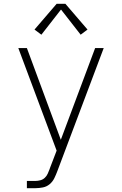

<svg xmlns="http://www.w3.org/2000/svg" viewBox="-20 -772 640 1007"><path d="M121 215V177H165Q178 177 191.5 173.5Q205 170 215 160.5Q225 151 230.5 138.5Q236 126 241 113V112Q241 112 241 112Q241 112 241 112L277 18L76 -520H121L299 -39L479 -520H524L281 125Q274 144 265 162.5Q256 181 240.5 194Q225 207 205 211Q185 215 165 215ZM197 -590 161 -617 277 -752H323L439 -617L403 -590L300 -722Z"/></svg>

Font: Zed Sans Extralight Extended
Style: Regular
Weight: 200
Width: 7
Designer: Belleve Invis
Foundry: Belleve Invis
Version: Version 1.0.0; ttfautohint (v1.8.4)